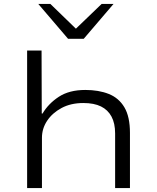

<svg xmlns="http://www.w3.org/2000/svg" viewBox="-20 -964 803 984"><path d="M119 0V-705H193L194 -382H198Q228 -433 281.5 -468Q335 -503 417 -503Q486 -503 537.5 -482.5Q589 -462 617.5 -414Q646 -366 646 -283V0H570V-280Q570 -332 551.5 -366.5Q533 -401 497.5 -418.5Q462 -436 407 -436Q343 -436 295.5 -410.5Q248 -385 221.5 -345Q195 -305 195 -258V0ZM329 -765 176 -944H238L369 -817L501 -944H562L409 -765Z"/></svg>

Font: Nunito Sans 7pt Expanded Light
Style: Regular
Weight: 300
Width: 7
Designer: Vernon Adams
Foundry: Vernon Adams
Version: Version 3.101;gftools[0.9.27]